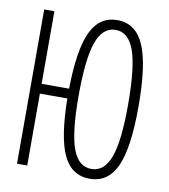

<svg xmlns="http://www.w3.org/2000/svg" viewBox="-81 -772 747 850"><g transform="rotate(10 293.0 -346.5)"><path d="M378.4 9.8Q297.4 9.8 259.8 -69.3Q222.2 -148.4 220.2 -323.2H96.7V0H50.8V-693.4H96.7V-367.2H220.2Q222.7 -543.5 260.5 -623.3Q298.3 -703.1 378.4 -703.1Q461.4 -703.1 499 -617.4Q536.6 -531.7 536.6 -341.8Q536.6 -156.7 499 -73.5Q461.4 9.8 378.4 9.8ZM378.4 -34.2Q437 -34.2 463.4 -107.2Q489.7 -180.2 489.7 -341.8Q489.7 -508.8 463.4 -584Q437 -659.2 378.4 -659.2Q319.8 -659.2 293.5 -584Q267.1 -508.8 267.1 -341.8Q267.1 -180.2 293.5 -107.2Q319.8 -34.2 378.4 -34.2Z"/></g></svg>

Font: Cascadia Mono NF ExtraLight
Style: Regular
Weight: 200
Monospace: yes
Designer: Aaron Bell
Foundry: Saja Typeworks
Version: Version 2404.023; ttfautohint (v1.8.4)